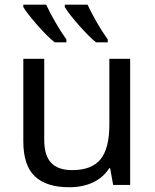

<svg xmlns="http://www.w3.org/2000/svg" viewBox="-20 -786 658 816"><path d="M168 -536.1V-190.9Q168 -126 197 -94.5Q226.1 -63 287.1 -63Q369.6 -63 407.2 -108.9Q444.8 -154.8 444.8 -256.8V-536.1H533.2V0H460.9L448.2 -70.8H443.8Q419.9 -32.2 376 -11.2Q332 9.8 273.9 9.8Q177.2 9.8 128.2 -36.6Q79.1 -83 79.1 -185.1V-536.1ZM438 -606H388.2Q358.9 -629.4 315.9 -678Q272.9 -726.6 255.4 -755.9V-766.1H352.1Q365.7 -736.3 389.9 -693.8Q414.1 -651.4 438 -618.2ZM262.2 -606H212.4Q180.7 -631.3 137.9 -680.2Q95.2 -729 79.1 -755.9V-766.1H176.3Q189.9 -736.3 214.1 -693.8Q238.3 -651.4 262.2 -618.2Z"/></svg>

Font: Noto Sans Southeast Asian
Style: Regular
Weight: 400
Designer: Monotype Design Team
Foundry: Monotype Imaging Inc.
Version: Version 1.06 uh; ttfautohint (v1.4.1)